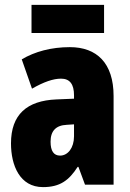

<svg xmlns="http://www.w3.org/2000/svg" viewBox="-20 -756 534 786"><path d="M406 -736H109V-621H406ZM266 -563C190 -563 123 -545 69 -513L111 -393C160 -421 198 -434 230 -434C266 -434 283 -411 283 -366V-352L211 -349C90 -344 25 -287 25 -169C25 -79 61 10 156 10C225 10 262 -17 298 -73H301L328 0H445V-363C445 -498 376 -563 266 -563ZM253 -245 283 -247V-198C283 -151 258 -119 226 -119C200 -119 187 -138 187 -176C187 -220 209 -243 253 -245Z"/></svg>

Font: Noto Sans Myanmar UI ExtraCondensed Black
Style: Regular
Weight: 900
Width: 2
Designer: Monotype Design Team
Foundry: Monotype Imaging Inc.
Version: Version 2.103